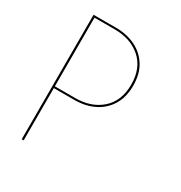

<svg xmlns="http://www.w3.org/2000/svg" viewBox="-166 -817 879 935"><g transform="rotate(30 274.0 -350.0)"><path d="M90 -700H215Q278 -700 326.5 -676Q375 -652 402.5 -607Q430 -562 430 -497Q430 -433 402.5 -387.5Q375 -342 326.5 -318Q278 -294 215 -294H101V0H90ZM215 -690H101V-304H215Q305 -304 362 -354.5Q419 -405 419 -497Q419 -589 362 -639.5Q305 -690 215 -690Z"/></g></svg>

Font: Jost* Hairline
Style: Regular
Weight: 100
Version: Version 3.7